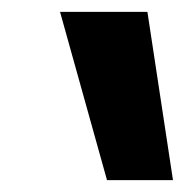

<svg xmlns="http://www.w3.org/2000/svg" viewBox="-20 -173 311 323"><path d="M81 -153H228L271 130H160Z"/></svg>

Font: Cairo
Style: Bold Italic
Weight: 700
Italic angle: -13°
Designer: Mohamed Gaber, Accademia di Belle Arti di Urbino and others
Foundry: Kief Type Foundry, Accademia di Belle Arti di Urbino and others
Version: Version 3.011